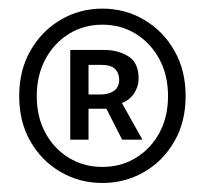

<svg xmlns="http://www.w3.org/2000/svg" viewBox="-20 -733 463 434"><path d="M211.5 -319.4Q159.9 -319.4 117 -344.3Q74.2 -369.2 48.8 -413.3Q23.4 -457.4 23.4 -515.8Q23.4 -574.2 48.8 -618.6Q74.2 -663 117 -688.2Q159.9 -713.5 211.5 -713.5Q263 -713.5 305.9 -688.2Q348.7 -663 374.1 -618.6Q399.6 -574.2 399.6 -515.8Q399.6 -457.4 374.1 -413.3Q348.7 -369.2 305.9 -344.3Q263 -319.4 211.5 -319.4ZM211.5 -355.7Q253.5 -355.7 287 -376.1Q320.6 -396.5 340.2 -432.5Q359.8 -468.5 359.8 -515.8Q359.8 -563.1 340.2 -599.4Q320.6 -635.7 287 -656.5Q253.5 -677.2 211.5 -677.2Q169.5 -677.2 135.9 -656.5Q102.3 -635.7 82.7 -599.4Q63.1 -563.1 63.1 -515.8Q63.1 -468.5 82.7 -432.5Q102.3 -396.5 135.9 -376.1Q169.5 -355.7 211.5 -355.7ZM138.8 -417.3V-620.1H215.1Q246.7 -620.1 270 -605.8Q293.3 -591.5 293.3 -555.4Q293.3 -537.5 283.1 -522Q272.9 -506.6 255.6 -500.1L301.9 -417.3H256.1L220.5 -487.2H180.1V-417.3ZM180.1 -519.4H205.7Q226 -519.4 237.7 -527.7Q249.4 -536.1 249.4 -552.6Q249.4 -567.7 240.1 -577Q230.9 -586.4 208.2 -586.4H180.1Z"/></svg>

Font: Source Sans 3
Style: Regular
Weight: 200
Designer: Paul D. Hunt
Foundry: Adobe
Version: Version 3.046;hotconv 1.0.118;makeotfexe 2.5.65603